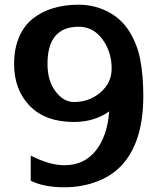

<svg xmlns="http://www.w3.org/2000/svg" viewBox="-20 -771 670 817"><path d="M182.1 -499Q182.1 -426.3 216.6 -381.6Q251 -336.9 294.9 -336.9Q359.9 -336.9 407.5 -377.7Q455.1 -418.5 455.1 -479Q455.1 -550.8 415.8 -604Q376.5 -657.2 314.9 -657.2Q182.1 -657.2 182.1 -499ZM40 -499Q40 -563.5 61 -612.8Q82 -662.1 119.9 -691.9Q157.7 -721.7 206.8 -736.3Q255.9 -751 314.9 -751Q379.9 -751 436.8 -722.4Q493.7 -693.8 527.8 -641.1Q564 -585 576.9 -516.6Q589.8 -448.2 589.8 -362.8Q589.8 -177.7 507.8 -79.1Q463.9 -26.4 397 -0.2Q330.1 25.9 253.9 25.9Q166.5 25.9 110.8 -2V-108.9Q190.9 -67.9 253.9 -67.9Q337.9 -67.9 387.2 -129.6Q436.5 -191.4 444.8 -296.9Q380.9 -252 294.9 -252Q173.3 -252 106.7 -320.3Q40 -388.7 40 -499Z"/></svg>

Font: Aurulent Sans
Style: Bold
Weight: 700
Version: Version 2007.05.04